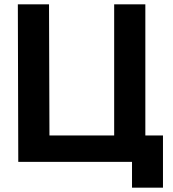

<svg xmlns="http://www.w3.org/2000/svg" viewBox="-20 -753 803 893"><path d="M208 -733 210 -123H511V-733H656V-123H738V120H594V0H65L63 -733Z"/></svg>

Font: Kreadon
Style: Bold
Weight: 700
Designer: Reiya WATANABE
Foundry: StudioGnu
Version: Version 1.003; ttfautohint (v1.8.4.7-5d5b);gftools[0.9.32]